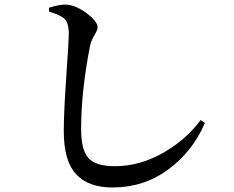

<svg xmlns="http://www.w3.org/2000/svg" viewBox="-20 -789 1040 854"><path d="M262.7 -709Q242.2 -724.6 198.2 -737.3V-754.9Q248 -769.5 271.5 -768.6Q314.5 -767.6 364.3 -731Q414.1 -694.3 414.1 -667Q414.1 -655.3 399.4 -631.3Q384.8 -607.4 379.9 -582Q340.8 -380.9 340.8 -213.9Q340.8 -123 373 -86.4Q405.3 -49.8 490.2 -49.8Q601.6 -49.8 705.1 -108.9Q808.6 -168 872.1 -254.9L891.6 -242.2Q836.9 -115.2 728.5 -35.2Q620.1 44.9 480.5 44.9Q373 44.9 318.4 -14.2Q263.7 -73.2 263.7 -205.1Q263.7 -289.1 274.9 -450.7Q286.1 -612.3 286.1 -636.7Q286.1 -692.4 262.7 -709Z"/></svg>

Font: GenYoMin TW TTF SemiBold
Style: Regular
Weight: 600
Version: Version 1.300